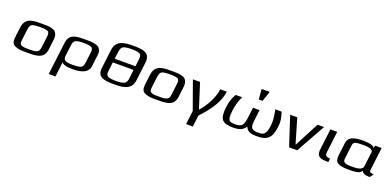

<svg xmlns="http://www.w3.org/2000/svg" viewBox="1 -1750 6091 2999"><g transform="rotate(20 3046.5 -250.5)"><path d="M672 -321C676 -353 675 -380 667 -402C654 -445 635 -467 582 -481C524 -495 494 -494 415 -494C336 -494 305 -495 244 -481C162 -462 125 -405 114 -321L94 -153C85 -82 98 -35 155 -14C215 10 257 10 353 10C429 10 464 10 523 -3C604 -21 642 -72 652 -153ZM535 -140C530 -100 519 -74 484 -62C444 -48 419 -49 360 -49C300 -49 275 -48 239 -62C207 -74 202 -100 207 -140L231 -336C237 -381 251 -408 275 -419C299 -430 343 -435 407 -435C471 -435 514 -430 535 -419C556 -408 565 -381 559 -336Z M924 -44C926 -29 941 -16 972 -6C1001 5 1047 10 1108 10C1274 10 1364 -39 1376 -137L1400 -336C1404 -365 1401 -390 1392 -411C1375 -452 1353 -471 1296 -483C1239 -495 1213 -494 1139 -494C1064 -494 1039 -495 979 -483C898 -466 859 -417 849 -336L782 208H894L911 71C914 50 922 -23 924 -44ZM1262 -149C1257 -108 1242 -82 1217 -71C1190 -60 1147 -54 1086 -54C1026 -54 983 -60 960 -73C937 -86 928 -111 932 -149L956 -339C961 -380 976 -406 1002 -418C1028 -429 1071 -435 1133 -435C1195 -435 1237 -429 1259 -418C1282 -406 1291 -380 1286 -339Z M2142 -484C2150 -542 2132 -590 2100 -616C2053 -653 1971 -659 1876 -659C1806 -659 1772 -657 1714 -644C1630 -624 1580 -570 1569 -483L1529 -156C1522 -101 1539 -56 1571 -32C1617 4 1701 10 1794 10C1828 10 1856 9 1881 8C2004 -1 2089 -48 2102 -156ZM1988 -151C1982 -108 1966 -80 1938 -68C1911 -55 1866 -49 1804 -49C1741 -49 1698 -55 1672 -68C1647 -80 1637 -108 1643 -151L1661 -305H2006ZM1684 -490C1690 -537 1707 -568 1733 -581C1761 -594 1806 -600 1871 -600C1933 -600 1976 -594 2001 -581C2026 -568 2035 -537 2029 -490L2014 -369H1669Z M2831 -321C2835 -353 2834 -380 2826 -402C2813 -445 2794 -467 2741 -481C2683 -495 2653 -494 2574 -494C2495 -494 2464 -495 2403 -481C2321 -462 2284 -405 2273 -321L2253 -153C2244 -82 2257 -35 2314 -14C2374 10 2416 10 2512 10C2588 10 2623 10 2682 -3C2763 -21 2801 -72 2811 -153ZM2694 -140C2689 -100 2678 -74 2643 -62C2603 -48 2578 -49 2519 -49C2459 -49 2434 -48 2398 -62C2366 -74 2361 -100 2366 -140L2390 -336C2396 -381 2410 -408 2434 -419C2458 -430 2502 -435 2566 -435C2630 -435 2673 -430 2694 -419C2715 -408 2724 -381 2718 -336Z M3182 -76H3176L3046 -484H2927L3094 -17L3066 209H3178L3202 17C3376 -164 3473 -331 3491 -484H3382C3364 -333 3268 -171 3182 -76Z M3563 -252C3550 -149 3560 -79 3590 -44C3621 -8 3680 10 3769 10C3880 10 3936 -15 3978 -82C4004 -15 4052 10 4164 10C4253 10 4301 0 4349 -38C4405 -83 4421 -158 4433 -252C4438 -292 4438 -328 4433 -359C4428 -390 4418 -432 4402 -484H4297C4319 -377 4327 -296 4320 -239C4315 -195 4309 -161 4302 -136C4294 -111 4283 -92 4270 -79C4242 -53 4217 -50 4159 -50C4107 -50 4074 -62 4058 -85C4044 -108 4040 -149 4048 -208L4070 -388H3961L3939 -208C3931 -148 3918 -107 3898 -84C3879 -61 3843 -50 3789 -50C3707 -50 3683 -59 3672 -113C3666 -140 3667 -182 3674 -239C3684 -321 3707 -403 3745 -484H3639C3592 -400 3576 -356 3563 -252ZM4064 -540 4122 -710H3987L4002 -540Z M5107 -484H4999L4787 -78H4781L4662 -484H4544L4702 0H4837Z M5284 -136 5326 -484H5213L5171 -141C5167 -108 5168 -82 5175 -62C5192 -3 5259 7 5356 7L5364 -53C5294 -57 5276 -76 5284 -136Z M6018 -103 6064 -484H5954L5948 -432C5948 -481 5834 -494 5760 -494C5607 -494 5511 -468 5498 -357L5472 -144C5464 -85 5478 -45 5511 -23C5544 -1 5604 10 5692 10C5747 10 5789 8 5818 3C5875 -7 5885 -16 5909 -51C5918 -16 5962 4 6041 7L6090 -54C6038 -56 6013 -65 6018 -103ZM5723 -52C5631 -52 5573 -62 5581 -127L5610 -366C5613 -393 5625 -411 5647 -419C5668 -427 5713 -431 5780 -431C5890 -431 5943 -409 5938 -366L5909 -127C5900 -61 5820 -52 5723 -52Z"/></g></svg>

Font: Gamestation Extended
Style: Italic
Weight: 400
Width: 7
Designer: Jonas Hecksher
Foundry: Jonas Hecksher, Playtypeª, e-types AS
Version: Version 1.003